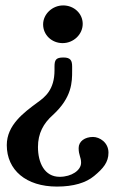

<svg xmlns="http://www.w3.org/2000/svg" viewBox="-20 -460 470 708"><path d="M279 140C279 168 244 192 200 192C144 192 120 140 120 82C120 32 140 -5 175 -36C246 -101 246 -158 246 -199V-214C246 -236 241 -248 214 -248C186 -248 181 -239 181 -214V-201C181 -129 146 -102 118 -82C68 -45 5 1 5 75C5 167 76 228 190 228C251 228 297 214 327 189C361 161 380 138 380 103C380 65 347 45 323 45C293 45 270 61 270 86C270 113 279 119 279 140ZM285 -372C285 -410 253 -440 213 -440C173 -440 139 -408 139 -370C139 -331 171 -301 211 -301C251 -301 285 -333 285 -372Z"/></svg>

Font: Libertinus Serif
Style: Bold
Weight: 700
Designer: Philipp H. Poll, Khaled Hosny
Foundry: Caleb Maclennan
Version: Version 7.050;RELEASE